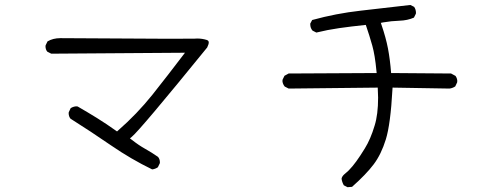

<svg xmlns="http://www.w3.org/2000/svg" viewBox="-20 -719 2040 785"><path d="M226.6 -563Q196.8 -563 174.3 -549.8L166.5 -533.7Q166 -531.7 166 -530.3Q166 -516.6 173.3 -507.8L189.5 -499.5L736.3 -503.4Q665.5 -410.2 603 -331.5Q540 -252.9 463.4 -186L458.5 -181.6Q414.6 -212.9 376 -236.8Q337.4 -260.7 297.4 -283.7Q295.4 -284.2 291.5 -284.2Q287.6 -284.2 281.5 -282.5Q275.4 -280.8 269 -276.9L261.2 -260.3Q260.7 -258.3 260.7 -256.8Q260.7 -243.2 268.1 -233.9Q351.6 -181.2 433.6 -124.8Q515.6 -68.4 602.1 -26.4Q614.7 -27.8 625.5 -35.2L633.3 -51.3Q633.8 -53.2 633.8 -54.7Q633.8 -68.8 626 -77.6Q601.6 -94.7 574.5 -109.9Q547.4 -125 519.5 -147L511.2 -153.3L519 -159.7Q553.7 -188.5 827.1 -524.9Q833.5 -538.1 833.5 -545.4Q833.5 -551.3 828.6 -554.2Q827.1 -554.7 825.2 -555.7Q806.6 -561.5 786.6 -561.5Q781.7 -561.5 775.4 -561Q767.1 -560.5 672.6 -560.5Q578.1 -560.5 226.6 -563Z M1849.1 -382.3Q1849.6 -384.3 1849.6 -388.2Q1849.6 -392.1 1847.9 -397.7Q1846.2 -403.3 1842.3 -408.7L1824.2 -418.5L1579.1 -420.4Q1574.7 -476.6 1566.2 -521Q1557.6 -565.4 1540 -616.7L1537.1 -625.5L1546.4 -627.4Q1580.1 -633.3 1613 -634.3Q1646 -635.3 1672.4 -647L1680.2 -662.6Q1680.7 -664.6 1680.7 -666Q1680.7 -680.2 1673.3 -690.9L1657.7 -698.7L1454.1 -675.3Q1354 -664.1 1256.3 -637.2L1248.5 -622.6Q1248.5 -621.1 1248.5 -619.6Q1248.5 -604.5 1257.8 -593.8L1273.4 -585.9Q1319.3 -597.2 1366.7 -604Q1414.1 -610.8 1475.6 -617.2Q1491.2 -571.8 1502.2 -532.2Q1513.2 -492.7 1519 -429.7L1520 -420.4L1160.2 -418.5L1143.1 -409.2L1135.3 -393.1Q1134.8 -391.6 1134.8 -387.7Q1134.8 -383.8 1137 -377.4Q1139.2 -371.1 1144 -365.2L1160.2 -356.9L1524.4 -360.8Q1525.9 -335.4 1525.9 -319.8Q1525.9 -251 1511.7 -205.6Q1495.1 -149.9 1471.7 -112.3Q1434.1 -50.8 1407.7 -24.4Q1400.4 -16.6 1394.8 -12.5Q1389.2 -8.3 1386.7 -5.4Q1377.9 2.9 1376.5 11.7Q1378.4 25.9 1385.7 38.6L1400.9 46.4L1419.4 44.9Q1477.1 -6.3 1507.8 -47.1Q1538.6 -87.9 1557.6 -149.4Q1576.7 -211.4 1584.5 -353L1585 -360.8L1817.9 -356.9Q1830.1 -358.4 1841.3 -365.7Z"/></svg>

Font: NaikaiFont
Style: Light
Weight: 300
Version: Version 1.89